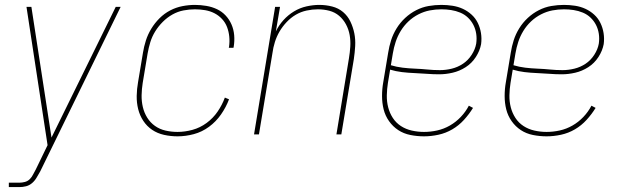

<svg xmlns="http://www.w3.org/2000/svg" viewBox="-20 -548 2540 783"><path d="M16 215V197H59Q70 197 81.5 194Q93 191 101.5 182.5Q110 174 115 163.5Q120 153 126 143L174 44L88 -520H108L190 13L452 -520H472L144 151Q137 163 129.5 176Q122 189 111 198.5Q100 208 86.5 211.5Q73 215 59 215Z M704 8Q676 8 649 2Q622 -4 600.5 -18.5Q579 -33 564.5 -55Q550 -77 543.5 -103Q537 -129 537.5 -157Q538 -185 543 -213L563 -333Q567 -358 575 -383Q583 -408 597 -431Q611 -454 630.5 -473.5Q650 -493 674 -505.5Q698 -518 724 -523Q750 -528 775 -528Q798 -528 821.5 -524Q845 -520 865 -510.5Q885 -501 900 -485Q915 -469 924 -448.5Q933 -428 935 -404.5Q937 -381 933 -357L932 -353H913L914 -357Q917 -378 915 -398.5Q913 -419 906 -437.5Q899 -456 885.5 -470.5Q872 -485 854.5 -494Q837 -503 816.5 -506.5Q796 -510 775 -510Q752 -510 728.5 -505.5Q705 -501 683.5 -489Q662 -477 644 -459Q626 -441 613 -420Q600 -399 593 -376Q586 -353 582 -330L562 -210Q558 -185 557.5 -160Q557 -135 562.5 -111.5Q568 -88 580.5 -68Q593 -48 612 -34.5Q631 -21 655 -15.5Q679 -10 704 -10Q734 -10 765 -18.5Q796 -27 822.5 -46.5Q849 -66 867.5 -93Q886 -120 897 -150L914 -143Q902 -111 881.5 -81.5Q861 -52 832.5 -31Q804 -10 770.5 -1Q737 8 704 8Z M1016 0 1102 -520H1122L1105 -420Q1117 -445 1136 -466Q1155 -487 1179 -501.5Q1203 -516 1230 -522Q1257 -528 1282 -528Q1309 -528 1334.5 -521.5Q1360 -515 1379 -499Q1398 -483 1409 -460Q1420 -437 1425 -412Q1430 -387 1428.5 -360.5Q1427 -334 1423 -307L1372 0H1352L1403 -310Q1407 -334 1408.5 -358Q1410 -382 1406 -405Q1402 -428 1391 -448.5Q1380 -469 1363 -483.5Q1346 -498 1323.5 -504Q1301 -510 1276 -510Q1254 -510 1230.5 -505Q1207 -500 1186.5 -488Q1166 -476 1149 -458Q1132 -440 1120 -419.5Q1108 -399 1101 -376.5Q1094 -354 1091 -331L1036 0Z M1709 8Q1681 8 1653.5 2.5Q1626 -3 1604 -17.5Q1582 -32 1566.5 -54Q1551 -76 1544.5 -102Q1538 -128 1538 -156.5Q1538 -185 1543 -213L1563 -333Q1567 -359 1575 -384Q1583 -409 1597.5 -432.5Q1612 -456 1632.5 -475Q1653 -494 1677.5 -506.5Q1702 -519 1728 -523.5Q1754 -528 1780 -528Q1803 -528 1825.5 -524.5Q1848 -521 1867.5 -512Q1887 -503 1903 -488.5Q1919 -474 1928.5 -454.5Q1938 -435 1941.5 -413Q1945 -391 1942 -368Q1937 -341 1920.5 -315.5Q1904 -290 1879 -274Q1854 -258 1826 -251.5Q1798 -245 1771 -245Q1746 -245 1720.5 -247Q1695 -249 1669.5 -250Q1644 -251 1619 -254Q1594 -257 1571 -264L1562 -210Q1558 -185 1557.5 -159.5Q1557 -134 1563 -110.5Q1569 -87 1582 -67Q1595 -47 1615 -34Q1635 -21 1659.5 -15.5Q1684 -10 1709 -10Q1736 -10 1763 -16Q1790 -22 1814.5 -36Q1839 -50 1859 -71Q1879 -92 1892 -117L1909 -108Q1893 -82 1872 -59Q1851 -36 1824.5 -20.5Q1798 -5 1768 1.5Q1738 8 1709 8ZM1774 -262Q1798 -262 1822.5 -268Q1847 -274 1868 -288Q1889 -302 1903.5 -324.5Q1918 -347 1922 -370Q1925 -391 1922 -410.5Q1919 -430 1910.5 -446.5Q1902 -463 1888.5 -476Q1875 -489 1857 -496.5Q1839 -504 1819.5 -507Q1800 -510 1780 -510Q1756 -510 1732.5 -505.5Q1709 -501 1686.5 -489.5Q1664 -478 1645.5 -460.5Q1627 -443 1614 -421.5Q1601 -400 1593.5 -377Q1586 -354 1582 -330L1574 -282Q1597 -275 1622 -272Q1647 -269 1672.5 -268Q1698 -267 1723 -264.5Q1748 -262 1774 -262Z M2209 8Q2181 8 2153.5 2.5Q2126 -3 2104 -17.5Q2082 -32 2066.5 -54Q2051 -76 2044.5 -102Q2038 -128 2038 -156.5Q2038 -185 2043 -213L2063 -333Q2067 -359 2075 -384Q2083 -409 2097.5 -432.5Q2112 -456 2132.5 -475Q2153 -494 2177.5 -506.5Q2202 -519 2228 -523.5Q2254 -528 2280 -528Q2303 -528 2325.5 -524.5Q2348 -521 2367.5 -512Q2387 -503 2403 -488.5Q2419 -474 2428.5 -454.5Q2438 -435 2441.5 -413Q2445 -391 2442 -368Q2437 -341 2420.5 -315.5Q2404 -290 2379 -274Q2354 -258 2326 -251.5Q2298 -245 2271 -245Q2246 -245 2220.5 -247Q2195 -249 2169.5 -250Q2144 -251 2119 -254Q2094 -257 2071 -264L2062 -210Q2058 -185 2057.5 -159.5Q2057 -134 2063 -110.5Q2069 -87 2082 -67Q2095 -47 2115 -34Q2135 -21 2159.5 -15.5Q2184 -10 2209 -10Q2236 -10 2263 -16Q2290 -22 2314.5 -36Q2339 -50 2359 -71Q2379 -92 2392 -117L2409 -108Q2393 -82 2372 -59Q2351 -36 2324.5 -20.5Q2298 -5 2268 1.5Q2238 8 2209 8ZM2274 -262Q2298 -262 2322.5 -268Q2347 -274 2368 -288Q2389 -302 2403.5 -324.5Q2418 -347 2422 -370Q2425 -391 2422 -410.5Q2419 -430 2410.5 -446.5Q2402 -463 2388.5 -476Q2375 -489 2357 -496.5Q2339 -504 2319.5 -507Q2300 -510 2280 -510Q2256 -510 2232.5 -505.5Q2209 -501 2186.5 -489.5Q2164 -478 2145.5 -460.5Q2127 -443 2114 -421.5Q2101 -400 2093.5 -377Q2086 -354 2082 -330L2074 -282Q2097 -275 2122 -272Q2147 -269 2172.5 -268Q2198 -267 2223 -264.5Q2248 -262 2274 -262Z"/></svg>

Font: Iosevka SS18 Thin
Style: Italic
Weight: 100
Italic angle: -9°
Monospace: yes
Designer: Belleve Invis
Foundry: Belleve Invis
Version: Version 25.1.1; ttfautohint (v1.8.4)